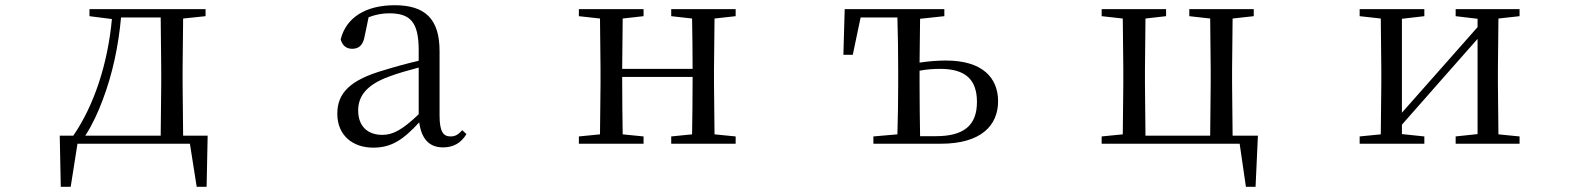

<svg xmlns="http://www.w3.org/2000/svg" viewBox="-20 -551 6040 736"><path d="M323 -489 409 -478C393 -305 340 -146 261 -31H209L213 165H251L277 0H708L734 165H772L776 -31H682L680 -229V-288L682 -480L768 -489V-516H323ZM596 -31H307C334 -73 356 -120 374 -169C411 -266 434 -374 444 -484H596L598 -288V-229Z M1678 14C1717 14 1747 -2 1768 -37L1752 -52C1736 -34 1724 -28 1707 -28C1680 -28 1665 -45 1665 -108V-355C1665 -479 1609 -531 1493 -531C1380 -531 1306 -482 1286 -400C1292 -377 1307 -364 1330 -364C1355 -364 1372 -377 1378 -413L1393 -485C1420 -495 1445 -500 1471 -500C1550 -500 1585 -470 1585 -359V-318C1541 -308 1494 -295 1452 -282C1320 -244 1273 -193 1273 -115C1273 -32 1332 15 1411 15C1483 15 1528 -18 1587 -82C1595 -22 1623 14 1678 14ZM1585 -113C1522 -53 1486 -34 1446 -34C1390 -34 1353 -66 1353 -128C1353 -183 1386 -226 1470 -257C1504 -270 1544 -281 1585 -292Z M2553 -489 2633 -480C2634 -426 2635 -346 2635 -287H2365L2367 -480L2447 -489V-516H2199V-489L2280 -480L2282 -288V-229L2280 -36L2199 -28V0H2447V-28L2367 -36C2366 -92 2365 -177 2365 -256H2635C2635 -177 2634 -92 2633 -36L2553 -28V0H2800V-28L2719 -36L2717 -229V-288L2719 -480L2800 -489V-516H2553Z M3328 0H3586C3742 0 3806 -71 3806 -163C3806 -252 3747 -319 3606 -319C3573 -319 3539 -316 3505 -311L3507 -479L3600 -489V-516H3218L3213 -341H3249L3279 -484H3420C3422 -428 3423 -343 3423 -288V-229C3423 -174 3422 -92 3420 -36L3328 -28ZM3505 -280C3531 -285 3556 -287 3584 -287C3680 -287 3725 -247 3725 -160C3725 -70 3674 -29 3568 -29H3507C3506 -85 3505 -171 3505 -229Z M4203 0H4732L4756 165H4793L4802 -31H4705L4703 -229V-288L4705 -480L4786 -489V-516H4539V-489L4619 -480L4621 -288V-229L4619 -31H4371L4369 -229V-288L4371 -480L4450 -489V-516H4203V-489L4284 -480L4286 -288V-229L4284 -36L4203 -28Z M5560 -489 5644 -479V-447L5484 -266L5354 -119V-479L5440 -489V-516H5192V-489L5273 -480L5275 -288V-229L5273 -36L5192 -28V0H5440V-28L5354 -37V-73L5509 -249L5644 -402V-37L5560 -28V0H5805V-28L5724 -36L5722 -229V-288L5724 -480L5805 -489V-516H5560Z"/></svg>

Font: Harano Aji Mincho TW
Style: Regular
Weight: 400
Foundry: Masamichi Hosoda
Version: HaranoAjiMinchoTW-Regular version 20230610;ttx 4.39.4